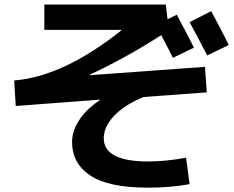

<svg xmlns="http://www.w3.org/2000/svg" viewBox="-20 -780 1040 852"><path d="M377.9 -448.2 378.9 -446.3 889.6 -483.4 897.5 -370.1 617.2 -349.6Q530.3 -313.5 485.4 -265.1Q440.4 -216.8 440.4 -167Q440.4 -63.5 636.7 -63.5Q714.8 -63.5 805.7 -80.1L821.3 37.1Q737.3 52.7 636.7 52.7Q461.9 52.7 380.9 -1Q299.8 -54.7 299.8 -150.4Q299.8 -199.2 332 -248Q364.3 -296.9 423.8 -335.9V-337.9L49.8 -309.6L43 -422.9Q260.7 -440.4 517.6 -644.5L516.6 -647.5H176.8V-759.8H715.8L723.6 -694.3L764.6 -714.8Q805.7 -637.7 840.8 -568.4L747.1 -523.4Q731.4 -556.6 695.3 -624Q541 -524.4 377.9 -448.2ZM995.1 -580.1 899.4 -534.2Q845.7 -637.7 821.3 -681.6L917 -730.5Q962.9 -646.5 995.1 -580.1Z"/></svg>

Font: Mgen+ 1c bold
Style: Bold
Weight: 700
Designer: [Source Han Sans]
Ryoko NISHIZUKA  (kana & ideographs); Paul D. Hunt (Latin, Greek & Cyrillic); Wenlong ZHANG  (bopomofo
Version: Version 1.059.20150602